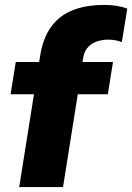

<svg xmlns="http://www.w3.org/2000/svg" viewBox="-20 -760 537 780"><path d="M58 0 118 -377H23L44 -508H139L143 -533Q159 -637 223 -688.5Q287 -740 404 -740Q457 -740 497 -725L475 -589Q462 -594 448.5 -596.5Q435 -599 418 -599Q398 -599 376.5 -592.5Q355 -586 339 -570Q323 -554 318 -526L315 -508H439L418 -377H296L236 0Z"/></svg>

Font: Mulish Black
Style: Italic
Weight: 900
Italic angle: -9°
Designer: Vernon Adams
Foundry: Vernon Adams
Version: Version 3.603; ttfautohint (v1.8.3)